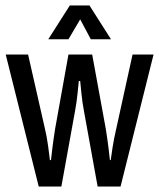

<svg xmlns="http://www.w3.org/2000/svg" viewBox="-20 -684 584 704"><path d="M274 -613 231 -540H157L236 -664H308L387 -540H313ZM288 -276Q282 -307 278.5 -342Q275 -377 274 -387H269Q268 -377 264.5 -342.5Q261 -308 255 -276L205 0H122L1 -484H83L145 -211Q151 -187 156.5 -148Q162 -109 163 -97H167Q168 -108 172 -140.5Q176 -173 182 -211L231 -484H318L368 -211Q374 -173 378 -140.5Q382 -108 383 -97H386Q387 -107 392.5 -142Q398 -177 406 -211L466 -484H543L422 0H338Z"/></svg>

Font: Pragati Narrow
Style: Regular
Weight: 400
Designer: Hector Gatti, Marcela Romero, Pablo Cosgaya and Nicolas Silva
Foundry: Omnibus-Type
Version: Version 1.010; ttfautohint (v1.3)